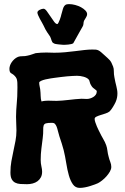

<svg xmlns="http://www.w3.org/2000/svg" viewBox="-20 -916 607 935"><path d="M543 -418.9Q540.5 -413.6 536.9 -407Q533.2 -400.4 529.1 -393.8Q524.9 -387.2 520.8 -381.6Q516.6 -376 513.2 -373Q505.9 -367.2 493.7 -363.3Q481.4 -359.4 469.7 -355.7Q458 -352.1 449.5 -347.9Q440.9 -343.8 440.9 -336.9Q440.9 -330.1 444.3 -320.1Q447.8 -310.1 451.9 -300Q456.1 -290 460.2 -282Q464.4 -273.9 465.8 -271Q472.2 -257.3 481.9 -240.7Q491.7 -224.1 497.1 -209Q501.5 -196.8 503.2 -182.1Q504.9 -167.5 508.8 -153.8Q512.2 -139.6 517.1 -127.4Q522 -115.2 522 -103Q522 -92.3 515.1 -80.3Q508.3 -68.4 498.5 -57.4Q488.8 -46.4 477.3 -37.4Q465.8 -28.3 457 -23.9Q452.1 -21.5 442.1 -17.8Q432.1 -14.2 419.9 -10.3Q407.7 -6.3 394 -3.7Q380.4 -1 368.2 -1Q347.2 -1 335 -18.3Q322.8 -35.6 315.2 -62.5Q307.6 -89.4 302.5 -122.1Q297.4 -154.8 290 -185.1Q286.1 -200.2 281 -216.3Q275.9 -232.4 269 -252.9Q264.6 -266.6 262 -278.3Q259.3 -290 255.9 -298.8Q252.4 -307.6 247.6 -312.7Q242.7 -317.9 233.9 -317.9Q212.4 -317.9 203.6 -315.2Q194.8 -312.5 192.4 -304.4Q189.9 -296.4 190.4 -281.7Q190.9 -267.1 188 -243.2Q185.1 -219.7 181.6 -192.6Q178.2 -165.5 178.2 -137.2Q178.2 -120.6 181.6 -106Q185.1 -91.3 185.1 -80.1Q185.1 -64 179 -52.5Q172.9 -41 162.6 -33.4Q152.3 -25.9 139.2 -22.5Q126 -19 111.8 -19Q94.2 -19 79.3 -20Q64.5 -21 53.7 -26.6Q43 -32.2 36.9 -43.7Q30.8 -55.2 30.8 -76.2Q30.8 -105 35.4 -130.6Q40 -156.2 45.4 -180.9Q50.8 -205.6 55.4 -230Q60.1 -254.4 60.1 -280.8Q60.1 -296.4 59.1 -313.2Q58.1 -330.1 58.1 -347.2Q58.1 -363.8 59.1 -379.4Q60.1 -395 61.5 -411.4Q63 -427.7 64 -446.8Q64.9 -465.8 64.9 -490.2Q64.9 -503.4 64.5 -512.7Q64 -522 62.3 -528.6Q60.5 -535.2 56.6 -540.5Q52.7 -545.9 45.9 -551.8Q43 -554.7 39.6 -556.2Q36.1 -557.6 33 -560.1Q29.8 -562.5 27.8 -567.4Q25.9 -572.3 25.9 -581.1Q25.9 -588.4 28.6 -596.4Q31.2 -604.5 36.6 -612.5Q42 -620.6 49.8 -627.7Q57.6 -634.8 67.9 -639.2Q77.1 -642.6 89.8 -642.3Q102.5 -642.1 113.8 -645Q126 -647.5 136.5 -651.4Q147 -655.3 153.8 -657.2Q179.2 -660.2 206.1 -660.2Q215.8 -660.2 225.3 -659.7Q234.9 -659.2 244.1 -659.2Q271 -659.2 296.9 -661.6Q322.8 -664.1 346.2 -667Q369.6 -669.9 390.6 -672.4Q411.6 -674.8 429.2 -674.8Q439.5 -674.8 446 -674.3Q452.6 -673.8 458.5 -671.1Q464.4 -668.5 471.7 -662.4Q479 -656.2 491.2 -645Q499 -637.7 504.6 -632.8Q510.3 -627.9 514.6 -622.8Q519 -617.7 522.7 -610.6Q526.4 -603.5 530.8 -591.8Q534.7 -582 534.4 -568.1Q534.2 -554.2 537.1 -540Q539.1 -527.3 541.7 -516.6Q544.4 -505.9 546.6 -496.3Q548.8 -486.8 550.3 -478.3Q551.8 -469.7 551.8 -460.9Q551.8 -451.2 550 -441.2Q548.3 -431.2 543 -418.9ZM451.2 -472.2Q450.7 -474.6 448 -476.8Q445.3 -479 441.7 -481.7Q438 -484.4 433.6 -488Q429.2 -491.7 425.8 -497.1Q418.5 -507.8 417 -516.6Q415.5 -525.4 411.1 -529.8Q402.8 -538.1 386.7 -542.5Q370.6 -546.9 355 -546.9Q345.7 -546.9 333.3 -546.1Q320.8 -545.4 306.6 -544.2Q292.5 -543 277.3 -541Q262.2 -539.1 247.1 -537.1Q239.7 -536.1 226.8 -534.2Q213.9 -532.2 201.4 -529.3Q189 -526.4 179.9 -522.2Q170.9 -518.1 170.9 -513.2Q170.9 -505.4 172.9 -496.1Q174.8 -486.8 175.8 -481Q177.7 -463.9 178 -448.5Q178.2 -433.1 182.1 -421.9Q190.9 -424.3 199.2 -425Q207.5 -425.8 214.8 -425.8Q224.6 -425.8 234.4 -425.3Q244.1 -424.8 255.9 -424.8Q268.1 -424.8 283.2 -426.3Q298.3 -427.7 314.2 -429.4Q330.1 -431.2 346.2 -432.9Q362.3 -434.6 377 -435.1Q383.8 -435.1 390.4 -434.6Q397 -434.1 402.8 -434.1Q410.2 -434.1 418.5 -436.5Q426.8 -439 434.1 -443.4Q441.4 -447.8 446.3 -454.6Q451.2 -461.4 451.2 -470.2ZM404.3 -846.7Q404.3 -839.4 398.7 -830.8Q393.1 -822.3 389.2 -814.9Q386.7 -808.1 386.5 -800.5Q386.2 -793 382.3 -786.6Q376 -775.4 368.2 -761.7Q360.4 -748 353.5 -735.4Q345.2 -720.7 336.9 -705.6Q334 -703.1 327.1 -701.4Q320.3 -699.7 312.7 -699Q305.2 -698.2 298.3 -698Q291.5 -697.8 288.1 -697.8Q283.7 -698.2 276.9 -698.7Q270 -699.2 263.2 -700Q256.3 -700.7 250.5 -701.9Q244.6 -703.1 241.2 -705.6Q236.8 -707.5 234.6 -711.2Q232.4 -714.8 231 -719.2Q229.5 -723.6 228 -728.5Q226.6 -733.4 224.1 -737.8Q221.2 -742.7 217.5 -747.6Q213.9 -752.4 210 -758.5Q206.1 -764.6 201.4 -772.7Q196.8 -780.8 191.9 -792Q189.5 -797.4 184.3 -806.2Q179.2 -814.9 174.3 -824Q169.4 -833 165.8 -841.6Q162.1 -850.1 162.1 -855Q162.1 -858.9 165.3 -862.3Q168.5 -865.7 173.3 -868.2Q178.2 -870.6 183.1 -872.1Q188 -873.5 191.9 -873.5Q199.2 -873.5 207.8 -861.8Q216.3 -850.1 225.6 -836.2Q234.9 -822.3 243.4 -810.5Q252 -798.8 259.3 -798.8Q261.7 -799.3 265.1 -806.2Q268.6 -813 271.5 -821Q274.4 -829.1 276.4 -835.9Q278.3 -842.8 278.3 -843.8Q281.7 -854 283.9 -863.5Q286.1 -873 289.3 -880.4Q292.5 -887.7 298.3 -891.8Q304.2 -896 315.9 -896Q330.6 -896 346.2 -891.8Q361.8 -887.7 374.8 -880.6Q387.7 -873.5 396 -864.7Q404.3 -856 404.3 -846.7Z"/></svg>

Font: Freckle Face
Style: Regular
Weight: 400
Designer: Astigmatic (AOETI)
Foundry: Astigmatic (AOETI)
Version: Version 1.000